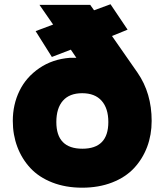

<svg xmlns="http://www.w3.org/2000/svg" viewBox="-20 -870 776 900"><path d="M487.8 -297.9Q487.8 -362.3 456.3 -397.7Q424.8 -433.1 365.2 -433.1Q305.7 -433.1 274.9 -397.9Q244.1 -362.8 244.1 -297.9Q244.1 -172.9 366.2 -172.9Q487.8 -172.9 487.8 -297.9ZM690.9 -303.2Q690.9 -237.8 669.7 -181.4Q648.4 -125 608.4 -82Q568.4 -39.1 505.6 -14.6Q442.9 9.8 365.2 9.8Q287.6 9.8 225.1 -14.6Q162.6 -39.1 122.6 -82Q82.5 -125 61.3 -181.4Q40 -237.8 40 -303.2Q40 -379.9 71.3 -444.1Q102.5 -508.3 164.3 -550.5Q226.1 -592.8 308.1 -599.1H337.9L312 -637.2L223.1 -603L147 -724.1L229 -754.9L165 -847.2H402.8L420.9 -821.8L498 -850.1L578.1 -731L504.9 -701.2L625 -528.8Q690.9 -433.1 690.9 -303.2Z"/></svg>

Font: Sinkin Sans 900 X Black
Style: Regular
Weight: 950
Designer: Keith Bates
Foundry: K-Type
Version: Sinkin Sans (version 1.0)  by Keith Bates   •   © 2014   www